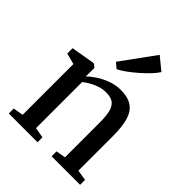

<svg xmlns="http://www.w3.org/2000/svg" viewBox="-237 -976 1102 1102"><g transform="rotate(45 314.0 -425.0)"><path d="M92.5 -51V-463L25 -481V-524L164 -548H174.5L193.5 -532.5V-492L193 -462.5Q213 -483 244.2 -503.2Q275.5 -523.5 313 -537Q350.5 -550.5 389.5 -550.5Q449.5 -550.5 483.5 -526.8Q517.5 -503 531.5 -454.8Q545.5 -406.5 545.5 -333V-50.5L610 -40V0H378.5V-40L437 -50.5V-331.5Q437 -381.5 429.5 -414.8Q422 -448 401.5 -464.5Q381 -481 341.5 -481Q314.5 -481 289 -473Q263.5 -465 241.2 -452.2Q219 -439.5 201 -425.5V-51L264.5 -40V0H31V-40ZM288 -618 256 -645 405.5 -850.5 482.5 -787.5Q470.5 -768 447 -743Q423.5 -718 394.5 -692.8Q365.5 -667.5 337.8 -647.5Q310 -627.5 289.5 -618Z"/></g></svg>

Font: Merriweather 60pt Medium
Style: Regular
Weight: 500
Version: Version 2.100